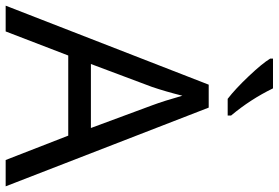

<svg xmlns="http://www.w3.org/2000/svg" viewBox="-183 -811 984 678"><g transform="rotate(90 309.0 -472.0)"><path d="M282 -944Q321 -864 378 -796V-784H319Q284 -811 239 -858.5Q194 -906 177 -934V-944ZM535 0 449 -221H166L81 0H-10L269 -717H350L628 0ZM422 -301 342 -517Q326 -560 308 -624Q293 -564 277 -517L196 -301Z"/></g></svg>

Font: Advent Sans Logo
Style: Regular
Weight: 400
Designer: Types & Symbols
Foundry: Types & Symbols
Version: Version 1.002